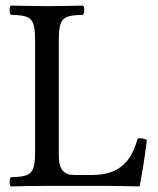

<svg xmlns="http://www.w3.org/2000/svg" viewBox="-20 -667 568 689"><path d="M149 0H362C389 0 481 2 481 2C491 -48 501 -113 507 -165C497 -170 486 -172 474 -170C454 -98 417 -39 311 -39H248C209 -39 191 -58 191 -109V-523C191 -606 208 -611 278 -614C284 -620 284 -641 278 -647C233 -646 186 -645 148 -645C112 -645 65 -646 19 -647C13 -641 13 -620 19 -614C89 -611 106 -606 106 -523V-122C106 -39 89 -34 19 -31C13 -25 13 -4 19 2C58 1 115 0 149 0Z"/></svg>

Font: Libertinus Serif
Style: Regular
Weight: 400
Designer: Philipp H. Poll, Khaled Hosny
Foundry: Caleb Maclennan
Version: Version 7.050;RELEASE